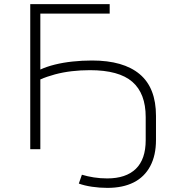

<svg xmlns="http://www.w3.org/2000/svg" viewBox="-20 -725 852 933"><path d="M502 188Q464 188 427 182.5Q390 177 363 167L378 124Q404 132 435.5 137Q467 142 501 142Q592 142 640 95.5Q688 49 688 -44V-156Q688 -271 623 -327.5Q558 -384 417 -384Q372 -384 329 -379Q286 -374 247 -363.5Q208 -353 176 -339V0H127V-705H513V-659H176V-387Q206 -401 246 -411Q286 -421 332.5 -426Q379 -431 427 -431Q580 -431 659 -364.5Q738 -298 738 -162V-45Q738 30 710 82.5Q682 135 629.5 161.5Q577 188 502 188Z"/></svg>

Font: Nunito Sans 10pt Expanded ExtraLight
Style: Regular
Weight: 250
Width: 7
Designer: Vernon Adams
Foundry: Vernon Adams
Version: Version 3.101;gftools[0.9.27]